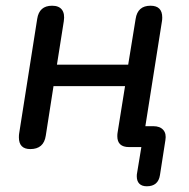

<svg xmlns="http://www.w3.org/2000/svg" viewBox="-20 -514 659 671"><path d="M458 102Q458 95 459 91L474 0H431Q390 0 390 -38Q390 -46 391 -51L417 -213H167L140 -40Q133 7 86 7Q46 7 46 -34Q46 -43 47 -48L110 -448Q117 -494 162 -494Q186 -494 196.5 -480Q207 -466 203 -440L179 -288H428L454 -448Q461 -494 506 -494Q547 -494 547 -453Q547 -445 546 -440L488 -73H516Q539 -73 550.5 -60Q562 -47 558 -24L539 98Q533 137 493 137Q476 137 467 128Q458 119 458 102Z"/></svg>

Font: SN Pro
Style: Italic
Weight: 400
Italic angle: -9°
Designer: Tobias Whetton
Foundry: Supernotes
Version: Version 1.003